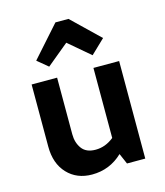

<svg xmlns="http://www.w3.org/2000/svg" viewBox="-112 -831 795 924"><g transform="rotate(-15 285.5 -368.5)"><path d="M167 -547 114 -591 251 -745H316L453 -613L383 -546L276 -637ZM233 8Q157 8 110 -42Q63 -92 63 -176V-486H190V-204Q190 -162 211.5 -132.5Q233 -103 280 -103Q329 -103 371 -137V-486H499V0H408L385 -53Q321 8 233 8Z"/></g></svg>

Font: Cantarell
Style: Bold
Weight: 700
Designer: Dave Crossland, Nikolaus Waxweiler, Florian Fecher, Jacques Le Bailly, Eben Sorkin, Alexei Vanyashin, Alexios Zavras, Em
Version: Version 0.303